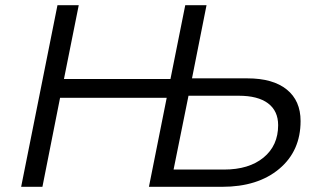

<svg xmlns="http://www.w3.org/2000/svg" viewBox="-20 -720 1222 740"><path d="M143.5 0H61.5L201.5 -700H283.5L226.5 -415.5H637L694 -700H776L720 -418H933.5Q1032 -418 1085.2 -375Q1138.5 -332 1138.5 -253.5Q1138.5 -138 1056 -69Q973.5 0 836 0H554L622.5 -343H211.5ZM706.5 -351 649 -66.5H843.5Q939.5 -66.5 995.8 -112.8Q1052 -159 1052 -237.5Q1052 -292.5 1013 -321.8Q974 -351 900.5 -351Z"/></svg>

Font: Argentum Sans Light
Style: Italic
Weight: 300
Italic angle: -11.3°
Designer: Julieta Ulanovsky (font), Owen Earl (portions from Jones font), Cristiano Sobral (main changes and remaster)
Foundry: Julieta Ulanovsky (font), Owen Earl (portions from Jones font), Cristiano Sobral (main changes and remaster)
Version: Version 3.127